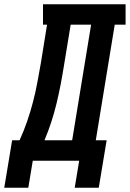

<svg xmlns="http://www.w3.org/2000/svg" viewBox="-69 -755 610 902"><path d="M-49 127 -12 -96H23Q43 -140 58.5 -185Q74 -230 86 -276Q98 -322 106.5 -368Q115 -414 123 -459L152 -639H133V-735H521V-639H470L381 -96H432L395 127H282L303 0H85L64 127ZM140 -96H270L359 -639H263L231 -444Q224 -400 215.5 -356Q207 -312 196.5 -268.5Q186 -225 172 -182Q158 -139 140 -96Z"/></svg>

Font: Iosevka Curly Slab
Style: Bold Italic
Weight: 700
Italic angle: -9°
Monospace: yes
Designer: Belleve Invis
Foundry: Belleve Invis
Version: Version 22.1.2; ttfautohint (v1.8.4)